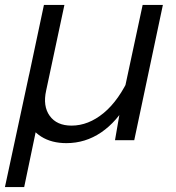

<svg xmlns="http://www.w3.org/2000/svg" viewBox="-42 -568 712 778"><path d="M-22 190 76 -266 158 -267 123 -105 112 -78 56 190ZM219 -548 145 -201Q131 -138 159.5 -98.5Q188 -59 248 -59Q316 -59 378 -110Q440 -161 486 -263L478 -157Q432 -75 368 -31.5Q304 12 227 12Q167 12 125 -14.5Q83 -41 65.5 -88.5Q48 -136 62 -199L136 -548ZM618 -548 502 0H424L447 -133L536 -548Z"/></svg>

Font: Azeret Mono Thin Light
Style: Italic
Weight: 300
Italic angle: -12°
Version: Version 1.002